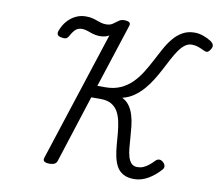

<svg xmlns="http://www.w3.org/2000/svg" viewBox="-101 -1106 1412 1243"><g transform="rotate(10 605.0 -484.0)"><path d="M857 17Q813 17 785 1Q757 -15 742 -42.5Q727 -70 719.5 -105.5Q712 -141 709 -180.5Q706 -220 702.5 -259Q699 -298 691.5 -333.5Q684 -369 669 -396Q654 -423 626.5 -439.5Q599 -456 555 -456H493L351 -14Q347 0 335 7Q323 14 300 14Q278 14 267.5 7Q257 0 261 -16L539 -871Q526 -863 510.5 -859.5Q495 -856 478 -856Q461 -856 445 -859.5Q429 -863 414.5 -868.5Q400 -874 385.5 -878Q371 -882 358 -882Q343 -882 331 -877Q319 -872 308.5 -860Q298 -848 286 -827Q278 -810 267 -805Q256 -800 237 -804Q215 -807 209.5 -817.5Q204 -828 209 -842Q223 -881 247 -908.5Q271 -936 302 -951Q333 -966 369 -966Q392 -966 409.5 -962Q427 -958 442.5 -952Q458 -946 473 -942Q488 -938 504 -938Q530 -938 546 -948.5Q562 -959 576 -970Q585 -977 594 -981Q603 -985 616 -985Q639 -985 649.5 -978Q660 -971 655 -955L519 -536H570Q627 -536 669.5 -555Q712 -574 744 -605.5Q776 -637 801.5 -677.5Q827 -718 849 -760.5Q871 -803 893 -843Q915 -883 941.5 -915Q968 -947 1002 -966Q1036 -985 1081 -985Q1108 -985 1137 -975Q1166 -965 1192 -948Q1207 -936 1209.5 -924Q1212 -912 1201 -895Q1189 -877 1178.5 -876Q1168 -875 1149 -885Q1133 -893 1115 -899Q1097 -905 1076 -905Q1051 -905 1030.5 -889.5Q1010 -874 991.5 -847.5Q973 -821 955 -787Q937 -753 918 -716.5Q899 -680 876.5 -643.5Q854 -607 827 -576Q800 -545 766.5 -521.5Q733 -498 691 -488Q721 -473 739 -447.5Q757 -422 767 -389Q777 -356 781 -319.5Q785 -283 787.5 -246.5Q790 -210 793 -177Q796 -144 803.5 -118.5Q811 -93 825.5 -78Q840 -63 865 -63Q885 -63 903 -70.5Q921 -78 938.5 -92Q956 -106 972 -123Q983 -135 996.5 -135.5Q1010 -136 1023 -124Q1035 -113 1037 -100.5Q1039 -88 1030 -77Q991 -33 947 -8Q903 17 857 17Z"/></g></svg>

Font: Playwrite NO
Style: Regular
Weight: 400
Designer: Veronika Burian, José Scaglione
Foundry: TypeTogether
Version: Version 1.002